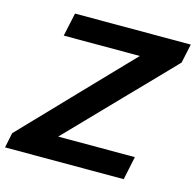

<svg xmlns="http://www.w3.org/2000/svg" viewBox="-114 -821 948 929"><g transform="rotate(15 360.0 -356.5)"><path d="M-10 0 5.5 -75Q37.5 -108.5 78 -150.8Q118.5 -193 160 -236Q201.5 -279 235.5 -315L505.5 -596H124.5L149.5 -713H729.5L709 -617.5Q656.5 -562.5 605.2 -509.8Q554 -457 503 -404.5L225 -117H609L584.5 0Z"/></g></svg>

Font: Commissioner SemiBold
Style: Italic
Weight: 600
Italic angle: -12°
Designer: Kostas Bartsokas
Foundry: Kostas Bartsokas
Version: Version 1.000; ttfautohint (v1.8.3)